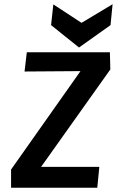

<svg xmlns="http://www.w3.org/2000/svg" viewBox="-20 -885 584 905"><path d="M448.2 -98.6 438.5 0H32.2V-85.9L359.4 -549.8L95.7 -547.9L106.4 -638.7H498L500 -557.6L173.8 -98.6ZM510.7 -865.2 501 -766.6 352.5 -661.1 220.7 -766.6 231.4 -864.3 364.3 -777.3Z"/></svg>

Font: Puritan
Style: BoldItalic
Weight: 700
Version: 2.1